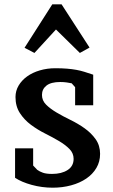

<svg xmlns="http://www.w3.org/2000/svg" viewBox="-20 -857 526 892"><path d="M322 -119Q322 -145 303 -164.5Q284 -184 254.5 -201.5Q225 -219 190 -236.5Q155 -254 124 -277Q93 -300 72.5 -331.5Q52 -363 52 -406Q52 -435 66.5 -459.5Q81 -484 106 -502Q131 -520 165 -530Q199 -540 237 -540Q268 -540 291.5 -538Q315 -536 334.5 -532.5Q354 -529 371.5 -523.5Q389 -518 413 -510V-368H329V-452L313 -470Q304 -472 290 -474Q276 -476 260 -476Q217 -476 196 -459.5Q175 -443 175 -416Q175 -390 194 -371Q213 -352 242.5 -334.5Q272 -317 307 -300Q342 -283 373 -261Q404 -239 424.5 -210Q445 -181 445 -142Q445 -106 428 -77Q411 -48 381 -27.5Q351 -7 310.5 4Q270 15 225 15Q175 15 127.5 2Q80 -11 50 -31V-168H134V-88L153 -68Q164 -60 179.5 -54.5Q195 -49 222 -49Q266 -49 294 -67Q322 -85 322 -119ZM140 -611 94 -635 223 -837H266L396 -636L351 -611L240 -720Z"/></svg>

Font: PT Serif Caption
Style: Semibold
Weight: 600
Designer: A.Korolkova, O.Umpeleva, V.Yefimov
Foundry: ParaType Ltd
Version: Version 1.00;May 2, 2020;FontCreator 12.0.0.2544 64-bit